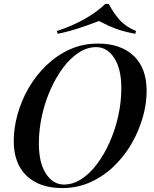

<svg xmlns="http://www.w3.org/2000/svg" viewBox="-20 -944 785 978"><path d="M470 -704Q425 -704 382 -676.5Q339 -649 302.5 -600.5Q266 -552 238 -489.5Q210 -427 194 -356Q178 -285 178 -213Q178 -115 214 -59.5Q250 -4 306 -4Q351 -4 394 -31.5Q437 -59 473.5 -107.5Q510 -156 538 -218.5Q566 -281 582 -352Q598 -423 598 -495Q598 -593 562 -648.5Q526 -704 470 -704ZM50 -226Q50 -292 69.5 -362Q89 -432 126 -496Q163 -560 216 -611Q269 -662 335 -692Q401 -722 479 -722Q595 -722 661 -659.5Q727 -597 727 -481Q727 -415 707 -345.5Q687 -276 650 -212Q613 -148 560 -97Q507 -46 440.5 -16Q374 14 297 14Q181 14 115.5 -48.5Q50 -111 50 -226ZM484 -837Q443 -821 386.5 -802Q330 -783 274 -772L269 -786Q345 -810 410.5 -847Q476 -884 516 -924H534Q558 -878 589 -843Q620 -808 673 -786L669 -772Q623 -780 591 -790.5Q559 -801 534 -812.5Q509 -824 484 -837Z"/></svg>

Font: Playfair Display Medium
Style: Italic
Weight: 500
Italic angle: -14°
Designer: Claus Eggers Sørensen
Foundry: Claus Eggers Sørensen
Version: Version 1.203